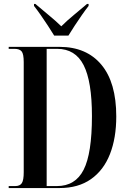

<svg xmlns="http://www.w3.org/2000/svg" viewBox="-20 -951 652 971"><path d="M24 0V-10H57Q81 -10 90.5 -25Q100 -40 100 -80V-637Q100 -678 89.5 -691Q79 -704 53 -704H24V-714H281Q417 -714 492.5 -624Q568 -534 568 -362Q568 -253 536 -171.5Q504 -90 440 -45Q376 0 281 0ZM268 -10Q361 -10 403 -92.5Q445 -175 445 -364Q445 -539 403 -621.5Q361 -704 269 -704H216V-10ZM254 -771Q240 -794 222 -821.5Q204 -849 185.5 -875.5Q167 -902 152 -921V-931H159Q188 -906 224 -876.5Q260 -847 290 -818Q319 -847 355 -876.5Q391 -906 420 -931H428V-921Q413 -902 394.5 -875.5Q376 -849 358 -821.5Q340 -794 326 -771Z"/></svg>

Font: Noto Serif Display ExtraCondensed SemiBold
Style: Regular
Weight: 600
Width: 2
Designer: Monotype Design Team
Foundry: Monotype Imaging Inc.
Version: Version 2.009